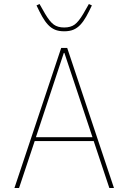

<svg xmlns="http://www.w3.org/2000/svg" viewBox="-20 -937 640 957"><path d="M525 0 447 -234H153L75 0H52L285 -698H315L548 0ZM301 -673H298L159 -253H441ZM300 -781Q273 -781 254 -789Q235 -797 219.5 -813.5Q204 -830 190.5 -854Q177 -878 162 -910L177 -917L205 -868Q228 -829 248 -814.5Q268 -800 300 -800Q332 -800 352 -814.5Q372 -829 395 -868L423 -917L438 -910Q423 -878 409.5 -854Q396 -830 380.5 -813.5Q365 -797 346 -789Q327 -781 300 -781Z"/></svg>

Font: IBM Plex Mono Thin
Style: Regular
Weight: 100
Monospace: yes
Designer: Mike Abbink, Paul van der Laan, Pieter van Rosmalen
Foundry: Bold Monday
Version: Version 2.3